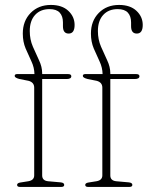

<svg xmlns="http://www.w3.org/2000/svg" viewBox="-20 -738 584 758"><path d="M146.5 -45.5Q146.5 -25 169.5 -22.5L220 -18Q233.5 -16.5 233.5 -8Q233.5 0 221.5 0H59Q47.5 0 47.5 -8Q47.5 -15.5 60.5 -17.5L92 -22.5Q115 -26.5 115 -45.5V-392Q115 -413 92.5 -419L57 -426Q38 -431 38 -438Q38 -445.5 47 -445.5H116Q115.5 -471.5 104 -495.8Q92.5 -520 81.2 -546.5Q70 -573 70 -605.5Q70 -655.5 101 -687Q132 -718.5 181 -718.5Q225 -718.5 249.8 -695.2Q274.5 -672 274.5 -639.5Q274.5 -605.5 251 -605.5Q228.5 -605.5 228.5 -634.5V-649.5Q228.5 -674 215.8 -688Q203 -702 175.5 -702Q139.5 -702 118.5 -679Q97.5 -656 97.5 -615.5Q97.5 -582 109.8 -553.8Q122 -525.5 134.2 -499.8Q146.5 -474 146.5 -448.5V-445.5H249Q261.5 -445.5 261.5 -437Q261.5 -426 242.5 -426H146.5ZM415.5 -45.5Q415.5 -25 438.5 -22.5L489 -18Q502.5 -16.5 502.5 -8Q502.5 0 490.5 0H328Q316.5 0 316.5 -8Q316.5 -15.5 329.5 -17.5L361 -22.5Q384 -26.5 384 -45.5V-392Q384 -413 361.5 -419L326 -426Q307 -431 307 -438Q307 -445.5 316 -445.5H385Q384.5 -471.5 373 -495.8Q361.5 -520 350.2 -546.5Q339 -573 339 -605.5Q339 -655.5 370 -687Q401 -718.5 450 -718.5Q494 -718.5 518.8 -695.2Q543.5 -672 543.5 -639.5Q543.5 -605.5 520 -605.5Q497.5 -605.5 497.5 -634.5V-649.5Q497.5 -674 484.8 -688Q472 -702 444.5 -702Q408.5 -702 387.5 -679Q366.5 -656 366.5 -615.5Q366.5 -582 378.8 -553.8Q391 -525.5 403.2 -499.8Q415.5 -474 415.5 -448.5V-445.5H518Q530.5 -445.5 530.5 -437Q530.5 -426 511.5 -426H415.5Z"/></svg>

Font: Fraunces 72pt S050 Thin
Style: Regular
Weight: 100
Version: Version 1.000; ttfautohint (v1.8.3)